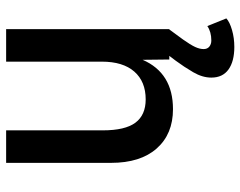

<svg xmlns="http://www.w3.org/2000/svg" viewBox="-99 -473 784 626"><g transform="rotate(-90 293.0 -160.0)"><path d="M250 12Q169 12 122 -41Q75 -94 75 -190V-532H181V-217Q181 -144 206 -110.5Q231 -77 282 -77Q340 -77 372.5 -114Q405 -151 405 -220V-532H511V0H412L411 -87Q368 12 250 12ZM453 212Q406 212 379.5 193Q353 174 353 137Q353 108 370.5 78Q388 48 408 21L439 -20L510 0L477 45Q460 69 453 84Q446 99 446 112Q446 124 454 130.5Q462 137 474 137Q502 137 521 124L546 186Q534 197 508 204.5Q482 212 453 212Z"/></g></svg>

Font: Geist Med
Style: Regular
Weight: 400
Designer: Basement.studio, Andrés Briganti, Mateo Zaragoza
Foundry: Basement.studio, Vercel, Andrés Briganti, Guido Ferreyra, Mateo Zaragoza
Version: Version 1.401